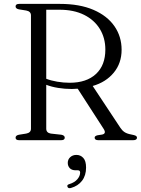

<svg xmlns="http://www.w3.org/2000/svg" viewBox="-20 -720 724 986"><path d="M604.5 -464.5Q604.5 -395.5 564.2 -346.8Q524 -298 456 -278.5L598 -64Q607 -50 619.2 -41.8Q631.5 -33.5 653 -29.5Q672 -26 677.8 -22.5Q683.5 -19 683.5 -13Q683.5 0 663 0H485.5Q466 0 466 -13Q466 -22 481.5 -25.5L504.5 -29Q528 -34 512 -58.5L379 -264.5Q363.5 -263 349 -263Q313 -263 278.8 -268.5Q244.5 -274 217.5 -284.5V-59Q217.5 -38 241 -34L295.5 -28Q312.5 -24.5 312.5 -13Q312.5 0 293.5 0H78.5Q60 0 60 -13Q60 -24.5 77 -28L114.5 -34Q139 -38.5 139 -59V-641Q139 -661.5 114.5 -666L77 -672Q60 -675.5 60 -687Q60 -700 78.5 -700H287.5Q389 -700 459.8 -669.5Q530.5 -639 567.5 -585.8Q604.5 -532.5 604.5 -464.5ZM217.5 -670V-315.5Q241.5 -306 273.8 -300.5Q306 -295 338 -295Q424 -295 472.5 -339.8Q521 -384.5 521 -465.5Q521 -525 492.8 -571.2Q464.5 -617.5 411.8 -643.8Q359 -670 285.5 -670ZM368.5 154.5Q348.5 154.5 338.2 143.5Q328 132.5 328 116.5Q328 98.5 340.8 87Q353.5 75.5 372.5 75.5Q393.5 75.5 407.8 91Q422 106.5 422 140.5Q422 181 401.5 208Q381 235 344 245.5Q330 249 326.5 239Q322.5 229 336 225.5Q363.5 217 377.5 200.2Q391.5 183.5 391.5 166Q391.5 154.5 379.5 154.5Z"/></svg>

Font: Fraunces 9pt Light
Style: Regular
Weight: 300
Version: Version 1.000;[0bf87f6ff]